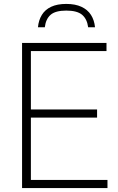

<svg xmlns="http://www.w3.org/2000/svg" viewBox="-20 -959 604 979"><path d="M92.5 0V-740H523V-698.5H137.5V-41.5H528V0ZM123.5 -359.5V-401H475V-359.5ZM173.5 -820Q177 -856.5 193.5 -883.2Q210 -910 241 -924.5Q272 -939 318 -939Q364 -939 395.5 -924.2Q427 -909.5 444 -882.8Q461 -856 464.5 -820H429.5Q424 -862 398.8 -883.5Q373.5 -905 318 -905Q262.5 -905 238 -883.5Q213.5 -862 208.5 -820Z"/></svg>

Font: Encode Sans SC Condensed Thin ExtraLight
Style: Regular
Weight: 250
Version: Version 3.002